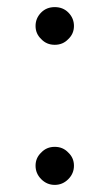

<svg xmlns="http://www.w3.org/2000/svg" viewBox="-20 -531 308 540"><path d="M96 -27Q80 -43 80 -65Q80 -87 96 -102Q111 -118 134 -118Q157 -118 172 -102Q188 -87 188 -65Q188 -43 172 -27Q156 -11 134 -11Q112 -11 96 -27ZM96 -421Q80 -436 80 -458Q80 -480 96 -496Q111 -511 134 -511Q157 -511 172 -496Q188 -480 188 -458Q188 -436 172 -421Q157 -405 134 -405Q111 -405 96 -421Z"/></svg>

Font: Sinter Normal
Style: Regular
Weight: 350
Foundry: Adobe & rsms
Version: Version 1.000